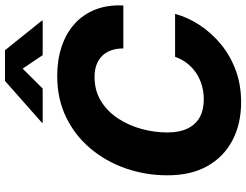

<svg xmlns="http://www.w3.org/2000/svg" viewBox="-130 -860 1000 781"><g transform="rotate(-90 370.5 -470.0)"><path d="M345.2 10.3Q256.8 10.3 189.7 -24.9Q122.6 -60.1 85 -126.7Q47.4 -193.4 47.4 -289.1Q47.4 -378.9 75.7 -459.7Q104 -540.5 157 -603.3Q210 -666 284.4 -701.9Q358.9 -737.8 451.2 -737.8Q517.1 -737.8 571 -719.7Q625 -701.7 663.3 -667.2Q701.7 -632.8 721.4 -583Q741.2 -533.2 738.3 -468.8H563.5Q563.5 -496.1 555.9 -517.8Q548.3 -539.6 533.4 -554.7Q518.6 -569.8 497.1 -577.9Q475.6 -585.9 447.8 -585.9Q391.6 -585.9 349.1 -559.6Q306.6 -533.2 278.3 -489.7Q250 -446.3 235.8 -394Q221.7 -341.8 221.7 -290Q221.7 -241.2 237.5 -208Q253.4 -174.8 283.4 -158.2Q313.5 -141.6 356 -141.6Q386.7 -141.6 414.1 -149.7Q441.4 -157.7 463.9 -172.9Q486.3 -188 503.2 -209.7Q520 -231.4 529.3 -258.3H704.1Q689.9 -206.5 658.7 -158.7Q627.4 -110.8 581.3 -72.5Q535.2 -34.2 475.6 -12Q416 10.3 345.2 10.3ZM400.4 -796.9H260.7L261.2 -799.8L431.2 -950.2H556.2L676.8 -799.8L676.3 -796.9H536.1L481.4 -878.4Z"/></g></svg>

Font: Inter 18pt ExtraBold
Style: Italic
Weight: 800
Italic angle: -9.3988°
Designer: Rasmus Andersson
Foundry: rsms
Version: Version 4.001;git-66647c0bb